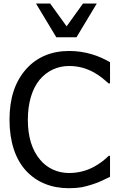

<svg xmlns="http://www.w3.org/2000/svg" viewBox="-20 -1020 641 1054"><path d="M435.5 -1000.5 345.7 -875.5 255.4 -1000.5H177.7L289.1 -815.4H399.9L511.2 -1000.5ZM357.9 13.2C386.2 13.2 409.7 11.2 428.7 7.8C446.8 4.4 466.3 -1 487.3 -7.8C507.8 -14.2 524.9 -21 539.1 -27.8L550.3 -33.2L584 -49.3V-164.6H576.7C554.2 -142.1 528.3 -122.6 499.5 -106.4C457 -82.5 409.7 -70.3 358.4 -70.3C296.4 -70.3 239.7 -95.7 200.2 -143.1C155.3 -196.3 132.8 -269.5 132.8 -362.8C132.8 -455.1 156.2 -532.2 197.8 -582.5C238.8 -631.3 295.9 -657.7 358.4 -657.7C411.6 -657.7 453.6 -645 494.6 -623C528.3 -604 549.3 -585.9 576.2 -562H584V-678.7C550.3 -697.8 518.1 -711.9 487.3 -721.2C445.8 -733.9 403.3 -740.2 359.4 -740.2C261.7 -740.2 181.6 -706.1 123 -640.1C63 -571.8 32.2 -482.4 32.2 -362.8C32.2 -241.7 64.5 -146 123.5 -82C181.6 -19.5 262.2 13.2 357.9 13.2Z"/></svg>

Font: SG Kara
Style: Regular
Weight: 400
Designer: Damoon Khanjanzadeh
Version: Version 1.000